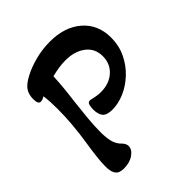

<svg xmlns="http://www.w3.org/2000/svg" viewBox="-185 -762 887 887"><g transform="rotate(-45 258.5 -318.5)"><path d="M112 10Q100 10 87.5 6Q75 2 67 -13Q59 -28 59 -59Q59 -84 63.5 -122.5Q68 -161 75 -205Q82 -250 86.5 -300Q91 -350 91 -401Q91 -421 90 -444Q89 -467 86 -489Q79 -485 72.5 -482.5Q66 -480 60 -480Q43 -480 43 -513Q43 -543 56.5 -563.5Q70 -584 106 -603Q141 -622 188.5 -634.5Q236 -647 285 -647Q382 -647 440.5 -596Q499 -545 499 -460Q499 -408 478 -364Q457 -320 422.5 -287.5Q388 -255 347.5 -237.5Q307 -220 268 -220Q231 -220 218 -236.5Q205 -253 205 -284Q205 -299 208.5 -311.5Q212 -324 224 -324Q227 -324 233 -323Q239 -322 245 -320Q251 -319 262 -317Q273 -315 287 -315Q342 -315 376.5 -346Q411 -377 411 -426Q411 -477 373 -506Q335 -535 275 -535Q253 -535 230 -531.5Q207 -528 184 -522Q181 -456 170 -372Q164 -322 159.5 -273.5Q155 -225 155 -185Q155 -150 161.5 -123.5Q168 -97 188 -78Q202 -64 202 -48Q202 -26 177 -8Q152 10 112 10Z"/></g></svg>

Font: Akaya Telivigala
Style: Regular
Weight: 400
Designer: Vaishnavi Murthy Yerkadithaya, Juan Luis Blanco Aristondo
Version: Version 1.002; ttfautohint (v1.8.3)